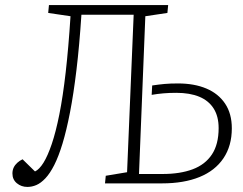

<svg xmlns="http://www.w3.org/2000/svg" viewBox="-20 -723 957 757"><path d="M507 -665H301Q293 -543 281.5 -447.5Q270 -352 256 -280Q242 -208 226.5 -157Q211 -106 194 -72.5Q177 -39 159 -20Q141 -1 123.5 6.5Q106 14 88 14Q64 14 46.5 -0.5Q29 -15 29 -39Q29 -52 34 -62.5Q39 -73 48.5 -81.5Q58 -90 69 -95L118 -47Q135 -55 151.5 -81.5Q168 -108 184 -155Q200 -202 214 -272Q228 -342 239 -438Q250 -534 258 -659L170 -672L173 -703H643L640 -672L553 -659L528 -37H621Q690 -37 739.5 -55.5Q789 -74 815.5 -114Q842 -154 842 -218Q842 -264 822.5 -295Q803 -326 766 -341.5Q729 -357 675 -357Q648 -357 624.5 -355Q601 -353 578 -349L580 -386Q607 -390 629 -392Q651 -394 682 -394Q746 -394 793.5 -374Q841 -354 867.5 -314.5Q894 -275 894 -217Q894 -148 861 -99Q828 -50 766.5 -25Q705 0 619 0H394L397 -30L481 -44Z"/></svg>

Font: Literata 18pt ExtraLight
Style: Italic
Weight: 250
Italic angle: -2°
Designer: Latin by Veronika Burian and Jose Scaglione. Greek by Irene Vlachou. Cyrillic by Vera Evstafieva
Foundry: TypeTogether
Version: Version 3.103;gftools[0.9.29]